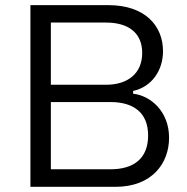

<svg xmlns="http://www.w3.org/2000/svg" viewBox="-20 -723 723 743"><path d="M97.7 0H426.8C568.4 0 634.3 -91.3 634.3 -189.9C634.3 -291 564 -352.5 495.1 -360.4V-371.1C567.4 -386.7 610.8 -450.7 610.8 -524.9C610.8 -623.5 541 -703.1 399.4 -703.1H97.7ZM176.8 -67.9V-328.1H407.2C496.1 -328.1 553.2 -287.6 553.2 -198.7C553.2 -108.4 496.1 -67.9 407.2 -67.9ZM176.8 -395V-635.7H390.6C475.1 -635.7 530.3 -597.2 530.3 -518.1C530.3 -438.5 474.1 -395 390.6 -395Z"/></svg>

Font: Faust Sans
Style: Regular
Weight: 400
Designer: Andreas Faust
Version: Version 1.003;Glyphs 3.1.2 (3151)